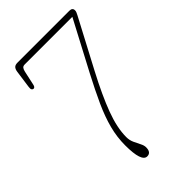

<svg xmlns="http://www.w3.org/2000/svg" viewBox="-215 -775 855 855"><g transform="rotate(-45 212.5 -348.0)"><path d="M208.5 -28.5Q208.5 4 183.5 4Q148.5 4 148.5 -100.5Q148.5 -152 161.8 -202.8Q175 -253.5 201 -310.8Q227 -368 264.5 -439.5L387 -671.5H87Q77 -671.5 72.2 -665.5Q67.5 -659.5 65 -648L50.5 -581.5Q47.5 -566 37.5 -567Q33 -567.5 30 -572.2Q27 -577 29 -589.5L40.5 -672Q42.5 -686 49 -693Q55.5 -700 70 -700H396.5Q416 -700 416 -683.5Q416 -677.5 413.5 -672Q411 -666.5 407.5 -659.5L287 -431.5Q233.5 -330 205.8 -255.8Q178 -181.5 178 -123Q178 -103 185.8 -86Q193.5 -69 201 -54.8Q208.5 -40.5 208.5 -28.5Z"/></g></svg>

Font: Fraunces 144pt S100 Thin
Style: Regular
Weight: 100
Version: Version 1.000; ttfautohint (v1.8.3)